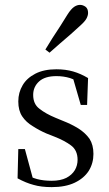

<svg xmlns="http://www.w3.org/2000/svg" viewBox="-20 -755 445 787"><path d="M192 12Q248 12 286 -6Q324 -24 344 -55Q363 -86 363 -124Q363 -161 347 -186Q330 -210 302 -228Q273 -246 237 -260L208 -272Q167 -289 142 -309Q116 -328 116 -366Q116 -399 140 -421Q164 -443 211 -443Q241 -443 267 -435Q292 -427 317 -408V-439H278L311 -325H337L341 -435Q311 -453 280 -462Q249 -471 211 -471Q160 -471 125 -453Q90 -435 73 -406Q55 -376 55 -339Q55 -302 71 -278Q87 -254 114 -238Q140 -221 170 -208L203 -195Q244 -179 271 -159Q298 -139 298 -100Q298 -77 287 -58Q275 -38 252 -26Q228 -14 192 -14Q158 -14 132 -21Q106 -28 81 -43V-15H117L82 -144H55L52 -24Q87 -5 118 3Q149 12 192 12ZM166 -552 183 -539Q204 -557 225 -576Q246 -594 268 -613Q289 -632 309 -650Q329 -668 335 -680Q341 -692 341 -702Q341 -719 331 -727Q320 -735 308 -735Q296 -735 284 -727Q271 -718 257 -696Q243 -673 227 -648Q210 -623 195 -599Q179 -574 166 -552Z"/></svg>

Font: Source Serif 4 48pt
Style: Regular
Weight: 400
Designer: Frank Grie√ühammer
Foundry: Adobe Systems Incorporated
Version: Version 4.004;hotconv 1.0.116;makeotfexe 2.5.65601